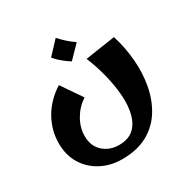

<svg xmlns="http://www.w3.org/2000/svg" viewBox="-170 -648 1010 1039"><g transform="rotate(-30 335.5 -128.5)"><path d="M301 246Q229 246 171 215.5Q113 185 79 130Q45 75 45 1Q45 -81 86 -153Q127 -225 203 -273L290 -146Q242 -114 214 -65Q186 -16 186 36Q186 99 226 135Q266 171 324 171Q381 171 414 142.5Q447 114 460.5 64Q474 14 470 -49.5Q466 -113 449 -183Q432 -253 404 -321L591 -349Q616 -270 623 -186.5Q630 -103 615.5 -26Q601 51 563 112.5Q525 174 460 210Q395 246 301 246ZM328 -349Q304 -364 281 -383Q258 -402 241 -423L316 -503Q336 -481 356.5 -462.5Q377 -444 403 -426Z"/></g></svg>

Font: Marhey SemiBold
Style: Regular
Weight: 600
Designer: Nur Syamsi & Bustanul Arifin
Foundry: Namelatype
Version: Version 1.000; ttfautohint (v1.8.4.7-5d5b)